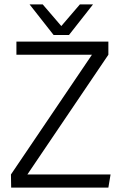

<svg xmlns="http://www.w3.org/2000/svg" viewBox="-20 -857 560 877"><path d="M400 -607H55V-667H475V-607L105 -60H485L475 0H31L30 -60ZM295 -697H225L115 -837H175L260 -738L345 -837H405Z"/></svg>

Font: Epunda Sans Light
Style: Regular
Weight: 300
Designer: Simon Atzbach
Foundry: typofactur
Version: Version 2.204; ttfautohint (v1.8.4.7-5d5b)